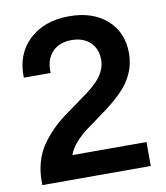

<svg xmlns="http://www.w3.org/2000/svg" viewBox="-82 -798 748 867"><g transform="rotate(-10 292.0 -365.0)"><path d="M42 -19Q42 -65.4 54.2 -106.4Q66.4 -147.5 87.4 -178.5Q108.4 -209.5 135.3 -237.3Q162.1 -265.1 191.9 -287.6Q221.7 -310.1 251.7 -331.1Q281.7 -352.1 308.6 -372.3Q335.4 -392.6 356.4 -413.3Q377.4 -434.1 389.6 -459Q401.9 -483.9 401.9 -511.2Q401.9 -562.5 369.9 -592.3Q337.9 -622.1 285.2 -622.1Q228.5 -622.1 196 -587.4Q163.6 -552.7 167 -492.2H43.9Q40.5 -599.6 109.4 -664.8Q178.2 -730 293 -730Q400.9 -730 465.8 -672.6Q530.8 -615.2 530.8 -518.1Q530.8 -474.1 514.9 -435.1Q499 -396 473.1 -366.5Q447.3 -336.9 415.3 -310.5Q383.3 -284.2 349.4 -260.3Q315.4 -236.3 285.6 -213.9Q255.9 -191.4 232.2 -164.6Q208.5 -137.7 199.2 -109.9H539.1V0H42Z"/></g></svg>

Font: Lumene Sans
Style: Bold
Weight: 600
Designer: Deni Anggara
Version: Version 1.003;Glyphs 3.1.2 (3151)